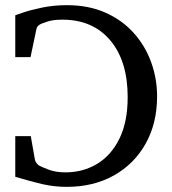

<svg xmlns="http://www.w3.org/2000/svg" viewBox="-20 -707 667 743"><path d="M587.9 -334Q587.9 -230.5 543.9 -151.6Q500 -72.8 421.1 -28.3Q342.3 16.1 237.8 16.1Q189.9 16.1 145.3 5.9Q100.6 -4.4 39.1 -22.9V-180.2H99.1L115.2 -88.9Q116.2 -82.5 121.8 -75.4Q127.4 -68.4 131.8 -65.9Q143.1 -60.1 169.7 -50Q196.3 -40 232.9 -40Q301.3 -40 355.7 -72.8Q410.2 -105.5 442.1 -170.4Q474.1 -235.4 474.1 -331.1Q474.1 -470.7 406.7 -550.8Q339.4 -630.9 221.2 -630.9Q185.5 -630.9 163.6 -623.5Q141.6 -616.2 140.1 -615.2Q123.5 -607.9 121.1 -595.2L98.1 -485.8H39.1V-647.9Q41.5 -648.9 70.1 -658.7Q98.6 -668.5 143.3 -677.7Q188 -687 238.8 -687Q322.8 -687 387.7 -658.2Q452.6 -629.4 497.3 -579.6Q542 -529.8 564.9 -466.3Q587.9 -402.8 587.9 -334Z"/></svg>

Font: Charis
Style: Regular
Weight: 400
Designer: Walt Agee, Miriam Martin, Annie Olsen, Victor Gaultney, Lorna Priest, Alan Ward, Bob Hallissy, Martin Hosken, Sharon Cor
Foundry: SIL Global
Version: Version 7.000